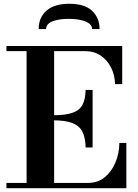

<svg xmlns="http://www.w3.org/2000/svg" viewBox="-20 -998 734 1018"><path d="M14 0V-28H445Q498 -28 534.5 -57.5Q571 -87 591.5 -135Q612 -183 613 -240H650V0ZM121 -15V-749H267V-15ZM434 -216Q433 -268 417 -299.5Q401 -331 364 -345.5Q327 -360 263 -360V-387Q327 -387 364.5 -400Q402 -413 417.5 -442.5Q433 -472 434 -521H471V-216ZM590 -552Q589 -599 569.5 -638.5Q550 -678 515 -702.5Q480 -727 430 -727H14V-754H628V-552ZM185 -844Q185 -905 226.5 -941.5Q268 -978 347 -978Q430 -978 469 -940Q508 -902 508 -844H469Q467 -871 432.5 -884.5Q398 -898 345 -898Q293 -898 259.5 -885.5Q226 -873 224 -844Z"/></svg>

Font: Libre Bodoni Medium
Style: Regular
Weight: 500
Designer: Pablo Impallari, Rodrigo Fuenzalida
Foundry: Impallari Type
Version: Version 2.005;gftools[0.9.23]